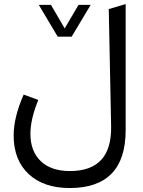

<svg xmlns="http://www.w3.org/2000/svg" viewBox="-20 -697 712 955"><path d="M267.1 -514.6 172.9 -672.9H233.4L301.8 -555.7L370.6 -672.9H431.2L336.4 -514.6ZM327.6 153.8Q537.1 153.8 532.7 -69.3L521 -651.9L605 -676.8V-49.8Q605 238.3 326.2 238.3Q197.3 238.3 122.6 168.7Q47.9 99.1 47.9 -23.4Q47.9 -113.3 97.7 -226.6L170.4 -199.7Q131.3 -104 131.3 -31.7Q131.3 55.7 182.9 104.7Q234.4 153.8 327.6 153.8Z"/></svg>

Font: Samim FD
Style: FD
Weight: 400
Foundry: DejaVu fonts team - Redesigned by Saber Rastikerdar
Version: Version 4.0.5